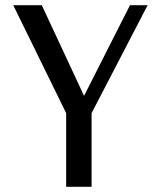

<svg xmlns="http://www.w3.org/2000/svg" viewBox="-20 -720 620 740"><path d="M235 0V-284L31 -700H141L315 -327H292L481 -700H549L333 -284V0Z"/></svg>

Font: Sutasoma
Style: Regular
Weight: 400
Designer: Izhar Fathurrohim, Akbar Rohmanto, Arusyal Khofiqoini
Foundry: Kiwari Kolektiv
Version: Version 1.102